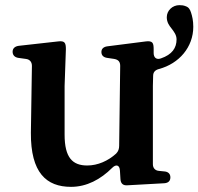

<svg xmlns="http://www.w3.org/2000/svg" viewBox="-20 -703 771 746"><path d="M474 17 618 9C634 8 642 0 642 -14C642 -28 633 -36 618 -37L598 -39C583 -40 574 -50 574 -65V-369L575 -408C575 -423 583 -431 598 -435C676 -456 731 -520 731 -599C731 -622 727 -640 722 -655C718 -667 713 -675 701 -679C694 -682 686 -683 677 -683C650 -683 628 -662 628 -636C628 -616 638 -603 646 -593C656 -580 666 -567 666 -550C666 -517 649 -491 605 -476C588 -470 577 -479 577 -497V-512C577 -524 576 -532 572 -537C568 -542 559 -544 546 -542L397 -523C382 -521 374 -513 374 -501C374 -488 382 -480 397 -478L424 -474C440 -471 447 -463 447 -447L443 -137C443 -125 440 -115 431 -106C400 -78 360 -60 319 -60C262 -60 231 -90 231 -180V-369L236 -512C236 -524 235 -532 231 -537C227 -542 219 -544 205 -542L53 -525C38 -523 29 -515 29 -502C29 -489 37 -480 52 -478L81 -474C96 -472 104 -462 104 -447L100 -187C99 -32 160 23 256 23C317 23 371 -6 416 -51C431 -66 445 -62 446 -40L448 -7C449 10 458 18 474 17Z"/></svg>

Font: 寒蝉锦书宋Pro Soft
Style: Regular
Weight: 700
Designer: 寒蝉锦书宋{Warren} 思源宋体{Ryoko NISHIZUKA 西塚涼子 (kana & ideographs); Frank Grießhammer (Latin, Greek & Cyrillic); Wenlong ZHANG 
Foundry: Adobe & ChillType
Version: Version 2.000;Glyphs 3.1.1 (3135)